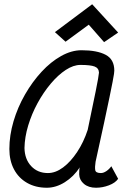

<svg xmlns="http://www.w3.org/2000/svg" viewBox="-20 -868 640 902"><path d="M503 -87 535 -28Q522 -9 492 2.5Q462 14 431 14Q396 14 374.5 -4Q353 -22 352 -49Q352 -58 352.5 -68Q353 -78 355 -82Q326 -38 284.5 -12Q243 14 200 14Q147 14 107 -9Q67 -32 45.5 -73Q24 -114 24 -168Q24 -232 43.5 -298Q63 -364 97.5 -424Q132 -484 175.5 -531Q219 -578 267.5 -605Q316 -632 363 -632Q436 -632 476.5 -610.5Q517 -589 517 -536Q517 -532 515.5 -520.5Q514 -509 509 -483.5Q504 -458 494.5 -411.5Q485 -365 469 -291Q453 -217 429 -108Q425 -82 427.5 -68.5Q430 -55 454 -55Q466 -55 479.5 -64Q493 -73 503 -87ZM205 -55Q241 -55 276.5 -81.5Q312 -108 342.5 -154Q373 -200 392 -258Q415 -367 429.5 -439Q444 -511 445 -527Q444 -548 424.5 -555.5Q405 -563 358 -563Q325 -563 289 -539.5Q253 -516 218.5 -475Q184 -434 156.5 -383.5Q129 -333 112.5 -278.5Q96 -224 95 -173Q96 -120 126.5 -87.5Q157 -55 205 -55ZM469 -670 397 -752 288 -672 238 -717 413 -848 535 -715Z"/></svg>

Font: Victor Mono
Style: Italic
Weight: 400
Italic angle: -12°
Monospace: yes
Designer: Rune Bjørnerås
Version: Version 1.561;gftools[0.9.30]